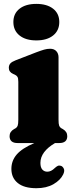

<svg xmlns="http://www.w3.org/2000/svg" viewBox="-20 -754 388 1012"><path d="M171.5 -541Q115.5 -541 83 -567Q50.5 -593 50.5 -638Q50.5 -682.5 83 -708Q115.5 -733.5 171.5 -733.5Q227.5 -733.5 260 -708Q292.5 -682.5 292.5 -638Q292.5 -593 260 -567Q227.5 -541 171.5 -541ZM288.5 -452V-123.5Q288.5 -100.5 291.8 -91.8Q295 -83 302.5 -78.5L311.5 -73.5Q334.5 -60 334.5 -36.5Q334.5 0 292 0H270Q193 45.5 193 104.5Q193 128.5 203.2 139.8Q213.5 151 229.5 151Q249.5 151 269 131.5Q277 124 284.2 120.5Q291.5 117 301 120Q310.5 123 316.2 134.8Q322 146.5 313 165.5Q298.5 195.5 261.8 216.8Q225 238 172 238Q107.5 238 73.8 210.8Q40 183.5 40 136Q40 93 68.2 60.2Q96.5 27.5 161 0H73Q30.5 0 30.5 -36.5Q30.5 -60 54 -73.5L63 -78.5Q70 -83 73.2 -91.8Q76.5 -100.5 76.5 -123.5V-322.5Q76.5 -342 71.8 -349.2Q67 -356.5 58 -360.5L49 -364.5Q26.5 -374.5 26.5 -396.5Q26.5 -410.5 34.5 -419.5Q42.5 -428.5 62 -436L170.5 -478Q197 -488 212.8 -492.5Q228.5 -497 244 -497Q265.5 -497 277 -484.2Q288.5 -471.5 288.5 -452Z"/></svg>

Font: Fraunces 9pt S050 Black
Style: Regular
Weight: 900
Version: Version 1.000; ttfautohint (v1.8.3)